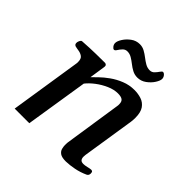

<svg xmlns="http://www.w3.org/2000/svg" viewBox="-181 -821 971 971"><g transform="rotate(45 304.0 -335.5)"><path d="M521.5 -369.6 477.5 -87.4Q476.6 -79.1 476.6 -74.2Q476.6 -62 482.2 -54.7Q487.8 -47.4 502.4 -47.4Q512.2 -47.4 527.1 -51Q542 -54.7 549.8 -55.2Q555.2 -55.7 559.1 -52.7Q563 -49.8 563 -40Q563 -26.4 552.2 -21Q521.5 -6.8 488.8 -0.5Q456.1 5.9 430.2 6.3Q401.4 6.3 388.4 -2.9Q375.5 -12.2 372.1 -25.4Q368.7 -38.6 368.7 -49.8Q368.7 -58.1 369.1 -63.7Q369.6 -69.3 369.6 -69.3L416 -375Q417 -379.4 417 -382.8Q417 -386.2 417 -389.6Q417 -408.7 406.5 -416.3Q396 -423.8 373.5 -423.8Q345.7 -423.8 315.2 -410.4Q284.7 -397 258.5 -377Q232.4 -356.9 216.3 -336.4L163.1 0H58.6L117.7 -379.9Q118.7 -383.8 118.7 -387Q118.7 -390.1 118.7 -393.6Q118.7 -416.5 106.7 -425Q94.7 -433.6 79.3 -435.8Q64 -438 53.2 -440.9Q48.3 -443.4 45.9 -447.3Q43.5 -451.2 44.4 -460.4Q45.4 -466.3 49.3 -473.9Q53.2 -481.4 59.1 -481.9Q110.8 -485.4 153.6 -486.1Q196.3 -486.8 218.3 -486.8Q222.2 -486.8 227.1 -482.9Q231.9 -479 230 -467.3L217.3 -383.3Q227.5 -393.6 246.6 -412.1Q265.6 -430.7 292.2 -449.7Q318.8 -468.8 351.6 -481.9Q384.3 -495.1 420.9 -495.1Q447.3 -495.1 470.7 -487.3Q494.1 -479.5 508.8 -458.5Q523.4 -437.5 523.4 -397.9Q523.4 -391.1 522.9 -384.3Q522.5 -377.4 521.5 -369.6ZM385.7 -549.3Q366.2 -549.3 349.6 -558.1Q333 -566.9 318.4 -578.6Q303.7 -590.3 288.8 -599.1Q273.9 -607.9 257.3 -607.9Q242.7 -607.9 232.7 -597.4Q222.7 -586.9 216.1 -576.2Q209.5 -565.4 203.1 -565.4Q196.8 -565.4 189.9 -574.5Q183.1 -583.5 183.1 -593.8Q183.1 -607.4 195.6 -627.2Q208 -647 229 -662.6Q250 -678.2 276.4 -678.2Q294.9 -678.2 311 -669.4Q327.1 -660.6 342 -648.9Q356.9 -637.2 372.1 -628.4Q387.2 -619.6 404.3 -619.6Q419.4 -619.6 429.4 -630.4Q439.5 -641.1 446.3 -651.4Q453.1 -661.6 458.5 -661.6Q465.8 -661.6 472.9 -652.8Q480 -644 480 -633.3Q480 -620.6 467.3 -600.6Q454.6 -580.6 433.1 -564.9Q411.6 -549.3 385.7 -549.3Z"/></g></svg>

Font: Gelasio Medium
Style: Italic
Weight: 500
Italic angle: -8.5°
Designer: Eben Sorkin
Foundry: Eben Sorkin
Version: Version 1.008